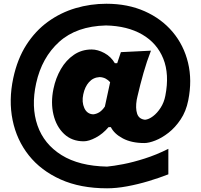

<svg xmlns="http://www.w3.org/2000/svg" viewBox="-20 -828 1067 1019"><path d="M548.3 171.4Q406.7 171.4 302 124.5Q197.3 77.6 132.8 -3.7Q68.4 -85 46.9 -190.4Q25.4 -295.9 50.3 -413.1Q72.3 -515.6 120.1 -590.1Q168 -664.6 234.9 -712.9Q301.8 -761.2 381.1 -784.7Q460.4 -808.1 544.9 -808.1Q658.2 -808.1 747.8 -768.3Q837.4 -728.5 896.5 -658.2Q955.6 -587.9 978 -494.9Q1000.5 -401.9 979 -294.9Q967.3 -236.8 938.7 -194.1Q910.2 -151.4 874.5 -123.5Q838.9 -95.7 804.4 -82.3Q770 -68.8 746.1 -68.8Q678.2 -68.8 632.1 -93.3Q585.9 -117.7 568.4 -153.3H556.2Q525.4 -117.2 488.5 -97.7Q451.7 -78.1 424.3 -78.1Q361.3 -78.1 320.1 -117.2Q278.8 -156.2 263.7 -219.7Q248.5 -283.2 263.7 -356.4Q275.4 -413.6 303 -461.2Q330.6 -508.8 372.1 -537.1Q413.6 -565.4 466.3 -565.4Q498.5 -565.4 533.7 -546.6Q568.8 -527.8 589.4 -492.7H602.1L621.6 -551.3L781.2 -559.1Q758.8 -502 741.5 -440.7Q724.1 -379.4 710 -318.4L705.6 -298.3Q698.2 -253.4 707.8 -224.6Q717.3 -195.8 750 -192.4Q770 -194.3 792.2 -211.2Q814.5 -228 832.5 -256.1Q850.6 -284.2 857.4 -319.3Q879.9 -433.6 846.7 -516.4Q813.5 -599.1 734.9 -644.8Q656.2 -690.4 542.5 -692.9Q386.2 -689 294.2 -606Q202.1 -522.9 171.9 -386.2Q144.5 -261.2 179 -162.1Q213.4 -63 306.6 -4.9Q399.9 53.2 548.3 56.2Q582 53.2 634 43.2Q686 33.2 748 13.4Q810.1 -6.3 873.5 -38.1V97.2Q825.2 116.2 768.3 133.3Q711.4 150.4 654.5 160.9Q597.7 171.4 548.3 171.4ZM474.6 -221.2Q491.7 -222.7 507.3 -232.4Q522.9 -242.2 536.6 -262.7L564.5 -391.6Q555.2 -402.8 541.3 -410.4Q527.3 -418 508.8 -418.9Q474.6 -417 452.4 -392.1Q430.2 -367.2 421.9 -327.1Q413.1 -286.6 427.5 -254.6Q441.9 -222.7 474.6 -221.2Z"/></svg>

Font: Pinar-DS1-FD ExtraBold
Style: Regular
Weight: 800
Designer: Amin Abedi
Version: Version 2.000